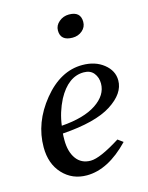

<svg xmlns="http://www.w3.org/2000/svg" viewBox="-102 -708 603 782"><g transform="rotate(-15 199.5 -317.0)"><path d="M262.2 -399.9Q196.3 -399.9 152.8 -318.8Q127 -268.1 120.1 -212.9Q215.3 -219.7 267.1 -254.4Q318.8 -289.1 318.8 -337.9Q318.8 -363.8 304.4 -381.8Q290 -399.9 262.2 -399.9ZM390.1 -332Q390.1 -276.9 323 -233.9Q255.9 -190.9 116.2 -181.2Q115.2 -172.4 115.2 -153.8Q115.2 -104 136.7 -74.5Q158.2 -44.9 197.5 -44.9Q236.8 -44.9 324.2 -100.1L346.2 -84Q257.3 8.8 167 8.8Q106 8.8 65.9 -34.2Q25.9 -77.1 25.9 -147Q25.9 -251 98.9 -340.6Q171.9 -430.2 264.2 -430.2Q318.4 -430.2 354.2 -401.6Q390.1 -373 390.1 -332ZM265.1 -643.1Q314 -643.1 314 -599.1Q314 -577.1 296.9 -562.5Q279.8 -547.9 255.9 -547.9Q205.1 -547.9 205.1 -591.3Q205.1 -612.8 223.1 -627.9Q241.2 -643.1 265.1 -643.1Z"/></g></svg>

Font: Unna-Italic
Style: Italic
Weight: 400
Italic angle: -8°
Designer: Jorge de Buen U.
Foundry: Omnibus-Type
Version: Version 2.006;PS 002.006;hotconv 1.0.70;makeotf.lib2.5.58329